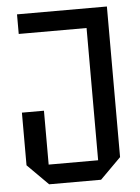

<svg xmlns="http://www.w3.org/2000/svg" viewBox="-51 -741 568 781"><g transform="rotate(-5 232.5 -350.0)"><path d="M33 -85V-300H123V-80H325V-620H48V-700H415V-85L330 0H118Z"/></g></svg>

Font: Tektur SemiCondensed
Style: Regular
Weight: 400
Width: 4
Designer: Adam Jagosz
Foundry: Adam Jagosz
Version: Version 1.005;gftools[0.9.30]